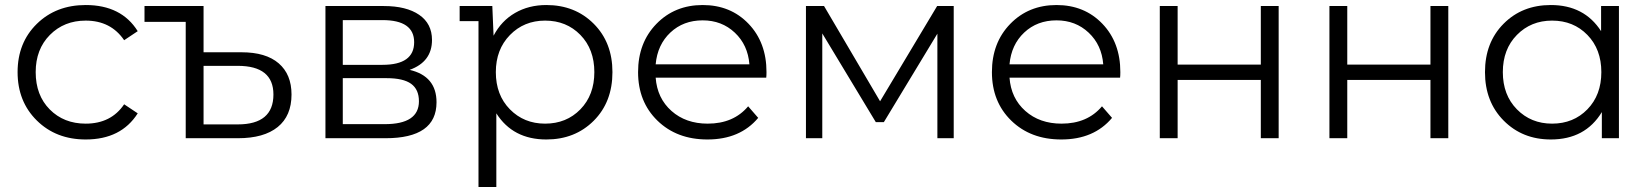

<svg xmlns="http://www.w3.org/2000/svg" viewBox="-20 -550 6467 764"><path d="M321 5Q203 5 126.5 -70.5Q50 -146 50 -263Q50 -380 126.5 -455Q203 -530 321 -530Q463 -530 528 -426L474 -390Q421 -468 321 -468Q235 -468 178.5 -411Q122 -354 122 -263Q122 -171 178 -114.5Q234 -58 321 -58Q422 -58 474 -135L528 -99Q462 5 321 5Z M941 -342Q1038 -342 1089 -298Q1140 -254 1140 -174Q1140 -89 1085 -44.5Q1030 0 927 0H719V-463H555V-526H790V-342ZM926 -55Q1068 -55 1068 -174Q1068 -288 926 -288H790V-55Z M1610 -272Q1717 -247 1717 -143Q1717 0 1514 0H1275V-526H1507Q1597 -526 1648 -491Q1699 -456 1699 -391Q1699 -304 1610 -272ZM1344 -470V-292H1502Q1628 -292 1628 -382Q1628 -470 1502 -470ZM1511 -56Q1647 -56 1647 -147Q1647 -194 1616 -216.5Q1585 -239 1518 -239H1344V-56Z M2154 -530Q2268 -530 2342.5 -455.5Q2417 -381 2417 -263Q2417 -144 2342.5 -69.5Q2268 5 2154 5Q2021 5 1955 -99V194H1884V-466H1809V-526H1939L1944 -408Q1975 -467 2029.5 -498.5Q2084 -530 2154 -530ZM2149 -58Q2234 -58 2289.5 -115Q2345 -172 2345 -263Q2345 -354 2289.5 -411Q2234 -468 2149 -468Q2065 -468 2009 -410.5Q1953 -353 1953 -263Q1953 -172 2009 -115Q2065 -58 2149 -58Z M3030 -263Q3030 -249 3029 -241H2589Q2595 -159 2652 -108.5Q2709 -58 2796 -58Q2899 -58 2957 -127L2997 -81Q2925 5 2795 5Q2673 5 2596 -70Q2519 -145 2519 -263Q2519 -380 2592 -455Q2665 -530 2776 -530Q2887 -530 2958.5 -455.5Q3030 -381 3030 -263ZM2776 -469Q2699 -469 2647.5 -420.5Q2596 -372 2589 -294H2962Q2956 -371 2904 -420Q2852 -469 2776 -469Z M3709 -526H3775V0H3710V-416L3497 -64H3465L3252 -417V0H3187V-526H3259L3482 -147Z M4438 -263Q4438 -249 4437 -241H3997Q4003 -159 4060 -108.5Q4117 -58 4204 -58Q4307 -58 4365 -127L4405 -81Q4333 5 4203 5Q4081 5 4004 -70Q3927 -145 3927 -263Q3927 -380 4000 -455Q4073 -530 4184 -530Q4295 -530 4366.5 -455.5Q4438 -381 4438 -263ZM4184 -469Q4107 -469 4055.5 -420.5Q4004 -372 3997 -294H4370Q4364 -371 4312 -420Q4260 -469 4184 -469Z M4595 0V-526H4666V-293H4997V-526H5068V0H4997V-232H4666V0Z M5270 0V-526H5341V-293H5672V-526H5743V0H5672V-232H5341V0Z M6351 -526H6422V0H6354V-104Q6288 5 6151 5Q6038 5 5963.5 -70Q5889 -145 5889 -263Q5889 -381 5963 -455.5Q6037 -530 6151 -530Q6284 -530 6351 -426ZM6156 -58Q6241 -58 6296.5 -115Q6352 -172 6352 -263Q6352 -354 6296.5 -411Q6241 -468 6156 -468Q6072 -468 6016 -411Q5960 -354 5960 -263Q5960 -172 6016 -115Q6072 -58 6156 -58Z"/></svg>

Font: mBank
Style: Regular
Weight: 400
Designer: Julieta Ulanovsky
Foundry: Julieta Ulanovsky
Version: Version 7.200;PS 007.200;hotconv 1.0.88;makeotf.lib2.5.64775